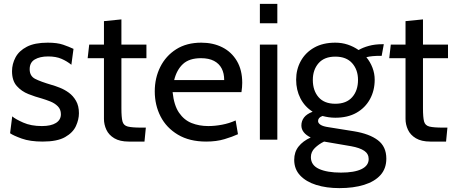

<svg xmlns="http://www.w3.org/2000/svg" viewBox="-20 -720 2346 990"><path d="M200 10Q135 10 92 -5.5Q49 -21 32 -33L43 -120Q59 -106 99.5 -88Q140 -70 196 -70Q243 -70 268.5 -86Q294 -102 294 -131Q294 -156 278 -172Q262 -188 239 -197Q216 -206 196 -212Q162 -221 126.5 -235Q91 -249 66.5 -276.5Q42 -304 42 -353Q42 -390 60 -424Q78 -458 118.5 -479Q159 -500 226 -500Q275 -500 305.5 -489.5Q336 -479 359 -468L348 -386Q326 -404 297.5 -416.5Q269 -429 228 -429Q186 -429 159.5 -413.5Q133 -398 133 -363Q133 -328 161 -313.5Q189 -299 247 -282Q265 -277 289 -267.5Q313 -258 335 -242Q357 -226 372 -200Q387 -174 387 -136Q387 -104 371.5 -70Q356 -36 315.5 -13Q275 10 200 10Z M644 10Q598 10 569.5 -7Q541 -24 528.5 -51Q516 -78 516 -107V-420H432L440 -490H516V-611L606 -620V-490H735V-420H606V-162Q606 -115 611.5 -94Q617 -73 639 -67.5Q661 -62 709 -62H732L725 10Z M1043 10Q957 10 897.5 -25.5Q838 -61 808 -119.5Q778 -178 778 -249Q778 -318 806.5 -375Q835 -432 888.5 -466Q942 -500 1018 -500Q1079 -500 1126.5 -476Q1174 -452 1201.5 -405.5Q1229 -359 1229 -293Q1229 -282 1228 -270Q1227 -258 1225 -245H870Q877 -177 903 -139Q929 -101 968 -85.5Q1007 -70 1054 -70Q1088 -70 1125 -77Q1162 -84 1195 -99L1207 -28Q1179 -15 1137.5 -2.5Q1096 10 1043 10ZM878 -307H1136Q1136 -342 1123 -367Q1110 -392 1083.5 -406Q1057 -420 1016 -420Q956 -420 923.5 -390Q891 -360 878 -307Z M1320 0V-490H1410V0ZM1320 -600V-700H1410V-600Z M1730 250Q1663 250 1610.5 233.5Q1558 217 1527.5 184.5Q1497 152 1497 104Q1497 64 1519.5 35.5Q1542 7 1582 -11Q1558 -23 1546 -38.5Q1534 -54 1534 -73Q1534 -96 1547.5 -114Q1561 -132 1592 -144Q1551 -170 1529 -213Q1507 -256 1507 -309Q1507 -362 1531 -405.5Q1555 -449 1600 -474.5Q1645 -500 1709 -500Q1743 -500 1773 -490Q1803 -480 1829 -462Q1851 -475 1882 -483.5Q1913 -492 1951 -492Q1953 -492 1955 -492Q1957 -492 1959 -492L1948 -432Q1942 -432 1936.5 -432Q1931 -432 1925 -432Q1920 -432 1902 -430.5Q1884 -429 1869 -425Q1889 -401 1900.5 -371Q1912 -341 1912 -309Q1912 -253 1887.5 -208.5Q1863 -164 1818 -138.5Q1773 -113 1709 -113Q1691 -113 1674.5 -115.5Q1658 -118 1643 -122Q1620 -114 1620 -96Q1620 -85 1633 -76.5Q1646 -68 1675 -64L1806 -43Q1885 -30 1928.5 3Q1972 36 1972 98Q1972 149 1942 182.5Q1912 216 1857.5 233Q1803 250 1730 250ZM1738 170Q1807 170 1844 152Q1881 134 1881 100Q1881 73 1858 57.5Q1835 42 1791 34L1651 10Q1624 23 1603.5 43Q1583 63 1583 90Q1583 132 1625 151Q1667 170 1738 170ZM1709 -185Q1766 -185 1796 -219Q1826 -253 1826 -308Q1826 -360 1796 -394Q1766 -428 1709 -428Q1652 -428 1622.5 -394Q1593 -360 1593 -308Q1593 -253 1622.5 -219Q1652 -185 1709 -185Z M2199 10Q2153 10 2124.5 -7Q2096 -24 2083.5 -51Q2071 -78 2071 -107V-420H1987L1995 -490H2071V-611L2161 -620V-490H2290V-420H2161V-162Q2161 -115 2166.5 -94Q2172 -73 2194 -67.5Q2216 -62 2264 -62H2287L2280 10Z"/></svg>

Font: Cabin VF Beta
Style: Regular
Weight: 400
Designer: Pablo Impallari
Foundry: Pablo Impallari. http://www.impallari.com Igino Marini. http://www.ikern.com
Version: Version 2.200